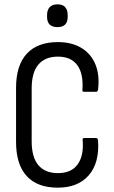

<svg xmlns="http://www.w3.org/2000/svg" viewBox="-20 -857 525 885"><path d="M246 8Q152 8 103 -45.5Q54 -99 54 -203V-452Q54 -556 103.5 -609.5Q153 -663 247 -663Q310 -663 354.5 -636.5Q399 -610 419.5 -561Q440 -512 432 -444Q430 -434 423 -434H367Q358 -434 360 -444Q365 -518 336 -557Q307 -596 247 -596Q188 -596 157 -559.5Q126 -523 126 -449V-206Q126 -132 157 -95.5Q188 -59 247 -59Q309 -59 338 -99.5Q367 -140 361 -211Q359 -221 369 -221H422Q431 -221 432 -209Q439 -107 389.5 -49.5Q340 8 246 8ZM245 -732Q197 -732 197 -779V-788Q197 -811 209 -824Q221 -837 245 -837Q269 -837 280.5 -824Q292 -811 292 -788V-779Q292 -732 245 -732Z"/></svg>

Font: Sofia Sans Cond
Style: Regular
Weight: 400
Width: 3
Designer: Botio Nikoltchev, Ani Petrova
Foundry: lettersoup
Version: Version 4.100; ttfautohint (v1.8.3)